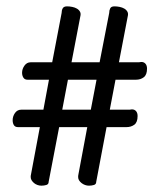

<svg xmlns="http://www.w3.org/2000/svg" viewBox="-20 -629 505 607"><path d="M117.2 -282.2 134.8 -377H66.9Q58.1 -377 54 -383.5Q49.8 -390.1 49.8 -398.9Q49.8 -411.1 57.4 -421.6Q64.9 -432.1 77.1 -432.1H145L174.8 -587.9Q174.8 -596.2 178.2 -602.5Q181.6 -608.9 191.9 -608.9Q199.7 -608.9 208.3 -607.2Q216.8 -605.5 223.1 -601.8Q229.5 -598.1 232.9 -592Q236.3 -585.9 233.9 -577.1L206.1 -432.1H294.9L325.2 -587.9Q325.2 -596.2 328.4 -602.5Q331.5 -608.9 341.8 -608.9Q349.6 -608.9 358.2 -607.2Q366.7 -605.5 373 -601.8Q379.4 -598.1 382.8 -592Q386.2 -585.9 383.8 -577.1L356 -432.1H418.9Q421.4 -432.1 422.9 -432.6Q424.3 -433.1 426.8 -433.1Q435.1 -433.1 439.9 -427.5Q444.8 -421.9 444.8 -412.1Q444.8 -392.6 434.6 -384.8Q424.3 -377 410.2 -377H345.2L327.1 -282.2H389.2Q391.6 -282.2 393.1 -282.7Q394.5 -283.2 397 -283.2Q405.3 -283.2 410.2 -277.6Q415 -272 415 -262.2Q415 -242.2 404.5 -234.6Q394 -227.1 379.9 -227.1H316.9L284.2 -54.2Q284.2 -46.4 276.9 -44.2Q269.5 -42 261.2 -42Q254.9 -42 248.8 -44.2Q242.7 -46.4 237.8 -50.3Q232.9 -54.2 230 -58.8Q227.1 -63.5 227.1 -68.8Q227.1 -71.3 227.1 -72.8Q227.1 -74.2 228 -78.1L255.9 -227.1H167L133.8 -54.2Q133.8 -46.4 126.5 -44.2Q119.1 -42 110.8 -42Q104.5 -42 98.4 -44.2Q92.3 -46.4 87.6 -50.3Q83 -54.2 80.1 -58.8Q77.1 -63.5 77.1 -68.8Q77.1 -71.3 77.1 -72.8Q77.1 -74.2 78.1 -78.1L106 -227.1H37.1Q27.8 -227.1 23.9 -233.4Q20 -239.7 20 -249Q20 -261.2 27.3 -271.7Q34.7 -282.2 46.9 -282.2ZM176.8 -282.2H267.1L285.2 -377H194.8Z"/></svg>

Font: Grand Hotel
Style: Regular
Weight: 400
Designer: Brian J. Bonislawsky & Jim Lyles for Astigmatic (AOETI)
Foundry: Astigmatic (AOETI)
Version: Version 001.000